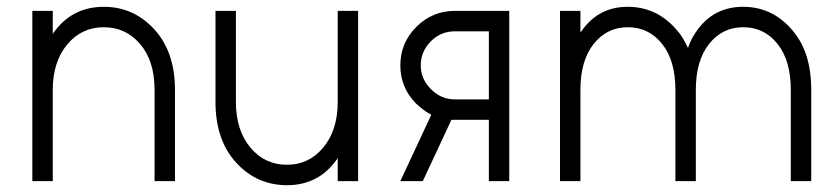

<svg xmlns="http://www.w3.org/2000/svg" viewBox="-20 -532 2462 564"><path d="M494 0V-268Q494 -323 479 -367.5Q464 -412 434 -445Q373 -512 285 -512Q198 -512 145 -446Q143 -443 140 -439.5Q137 -436 135 -432V-500H75V0H135V-268Q135 -351 178 -402Q220 -452 285 -452Q350 -452 392 -402Q434 -353 434 -268V0Z M613 -500V-232Q613 -177 628 -132.5Q643 -88 673 -55Q734 12 823 12Q910 12 962 -54Q964 -57 967 -60.5Q970 -64 972 -68V0H1032V-500H972V-232Q972 -149 929 -98Q887 -48 823 -48Q758 -48 716 -98Q673 -149 673 -232V-500Z M1247 -195 1156 0H1222L1306 -180Q1308 -180 1311 -180Q1314 -180 1316 -180H1416V0H1476V-500H1316Q1250 -500 1203 -453Q1156 -406 1156 -340Q1156 -274 1203 -227Q1214 -217 1224.5 -209Q1235 -201 1247 -195ZM1416 -440V-240H1316Q1276 -240 1246 -270Q1216 -300 1216 -340Q1216 -381 1246 -411Q1275 -440 1316 -440Z M2363 0V-268Q2363 -324 2349 -368Q2335 -412 2306 -445Q2248 -512 2163 -512Q2079 -512 2030 -446Q2021 -434 2013.5 -420.5Q2006 -407 2001 -391Q1994 -406 1986 -419.5Q1978 -433 1967 -445Q1909 -512 1824 -512Q1741 -512 1692 -446Q1691 -444 1689 -441.5Q1687 -439 1685 -437V-500H1625V0H1685V-268Q1685 -354 1724 -403Q1763 -452 1824 -452Q1886 -452 1925 -403Q1964 -354 1964 -268V0H2024V-268Q2024 -354 2063 -403Q2102 -452 2163 -452Q2225 -452 2264 -403Q2303 -354 2303 -268V0Z"/></svg>

Font: Unageo
Style: Light
Weight: 300
Designer: Richard Sepsi
Foundry: Richard Sepsi
Version: Version 2.000